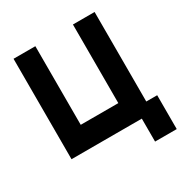

<svg xmlns="http://www.w3.org/2000/svg" viewBox="-194 -849 1107 1159"><g transform="rotate(-30 359.5 -270.0)"><path d="M63 0H553V160H704V-76H628V-700H477V-152H215V-700H63Z"/></g></svg>

Font: Unageo
Style: ExtraBold
Weight: 800
Designer: Richard Sepsi
Foundry: Richard Sepsi
Version: Version 2.000